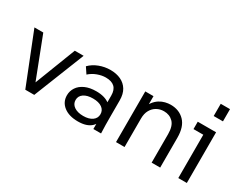

<svg xmlns="http://www.w3.org/2000/svg" viewBox="-84 -1135 1980 1578"><g transform="rotate(30 905.5 -346.5)"><path d="M203 0 12 -481H96L261 -54H230L395 -481H479L288 0Z M849 0V-182L839 -209V-311Q839 -365 811 -391.5Q783 -418 727 -418Q690 -418 649 -403Q608 -388 576 -359L538 -416Q573 -452 624 -471.5Q675 -491 730 -491Q786 -491 828.5 -471Q871 -451 895 -411.5Q919 -372 919 -312V-158Q919 -118 919.5 -79Q920 -40 922 0ZM707 10Q622 10 572 -29Q522 -68 522 -132Q522 -173 544.5 -207Q567 -241 610.5 -261Q654 -281 716 -281Q799 -281 845 -243.5Q891 -206 891 -144H875Q875 -70 833 -30Q791 10 707 10ZM722 -51Q776 -51 807.5 -73.5Q839 -96 839 -134Q839 -172 808 -194Q777 -216 722 -216Q667 -216 635 -194Q603 -172 603 -134Q603 -96 635.5 -73.5Q668 -51 722 -51Z M1064 0V-481H1142V-351H1120Q1131 -392 1151.5 -419Q1172 -446 1197.5 -462Q1223 -478 1250 -484.5Q1277 -491 1301 -491Q1382 -491 1432.5 -439Q1483 -387 1483 -283V0H1402V-271Q1402 -348 1367.5 -382.5Q1333 -417 1280 -417Q1243 -417 1212.5 -400Q1182 -383 1163.5 -350.5Q1145 -318 1145 -270V0Z M1655 0V-447L1691 -411H1562V-481H1736V0ZM1652 -587V-703H1740V-587Z"/></g></svg>

Font: SUSE Thin
Style: Regular
Weight: 400
Version: Version 1.000